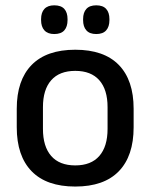

<svg xmlns="http://www.w3.org/2000/svg" viewBox="-20 -689 566 722"><path d="M263 12.5Q155 12.5 99 -45Q43 -102.5 43 -210.5V-280Q43 -387.5 99 -444.8Q155 -502 263 -502Q371 -502 426.8 -444.8Q482.5 -387.5 482.5 -280V-210.5Q482.5 -102.5 426.8 -45Q371 12.5 263 12.5ZM263 -67Q322.5 -67 353.5 -102.5Q384.5 -138 384.5 -204.5V-286Q384.5 -352 353.5 -387.2Q322.5 -422.5 263 -422.5Q203.5 -422.5 172.5 -387.2Q141.5 -352 141.5 -286V-204.5Q141.5 -138 172.5 -102.5Q203.5 -67 263 -67ZM184 -561Q159.5 -561 147 -574.8Q134.5 -588.5 134.5 -613.5V-617Q134.5 -642 147 -655.5Q159.5 -669 184 -669Q209.5 -669 221.8 -655.5Q234 -642 234 -617V-613.5Q234 -588.5 221.8 -574.8Q209.5 -561 184 -561ZM342 -561Q317 -561 304.8 -574.8Q292.5 -588.5 292.5 -613.5V-617Q292.5 -642 304.8 -655.5Q317 -669 342 -669Q367 -669 379.2 -655.5Q391.5 -642 391.5 -617V-613.5Q391.5 -588.5 379.2 -574.8Q367 -561 342 -561Z"/></svg>

Font: Anek Gujarati Medium
Style: Regular
Weight: 500
Designer: Mrunmayee Ghaisas (Gujarati), Yesha Goshar (Latin)
Foundry: Ek Type
Version: Version 1.003